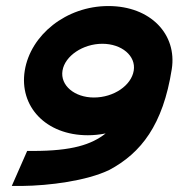

<svg xmlns="http://www.w3.org/2000/svg" viewBox="-20 -605 591 636"><path d="M62 -371C43 -253 131 -157 271 -157C291 -157 309 -159 330 -163C283 -126 219 -105 89 -105H70L19 11H52C144 10 267 -6 342 -42C447 -98 520 -191 549 -376C567 -491 479 -585 339 -585C199 -585 81 -489 62 -371ZM187 -371C195 -420 255 -460 319 -460C383 -460 431 -420 423 -371C415 -322 357 -282 291 -282C227 -282 179 -322 187 -371Z"/></svg>

Font: Charger Pro
Style: UltraExtObl
Weight: 900
Designer: Jasper
Foundry: Cannot Into Space Fonts
Version: Version 1.09